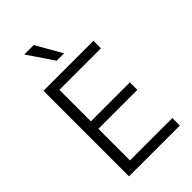

<svg xmlns="http://www.w3.org/2000/svg" viewBox="-284 -1062 1160 1160"><g transform="rotate(-45 296.5 -482.0)"><path d="M521 -729V-665H166V-396H499V-332H166V-62H528V2H94V-729ZM248 -966 342 -801H279L167 -966Z"/></g></svg>

Font: Sinter Normal
Style: Regular
Weight: 350
Foundry: Adobe & rsms
Version: Version 1.000